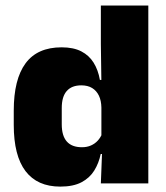

<svg xmlns="http://www.w3.org/2000/svg" viewBox="-20 -680 616 712"><path d="M203.5 12Q118.5 12 74.8 -45.2Q31 -102.5 31 -217V-269.5Q31 -386 74.8 -445.2Q118.5 -504.5 208.5 -504.5Q252.5 -504.5 281.5 -489.5Q310.5 -474.5 327.2 -447.5Q344 -420.5 350.5 -383.5H396L356 -281Q355.5 -307 346.8 -325.2Q338 -343.5 321.8 -353.5Q305.5 -363.5 281.5 -363.5Q246 -363.5 227.5 -342.5Q209 -321.5 209 -279.5V-219Q209 -176.5 227.8 -155.2Q246.5 -134 284 -134Q302.5 -134 317.2 -140.5Q332 -147 342.5 -158.5Q353 -170 359 -185L402.5 -109H353.5Q346.5 -75 329.5 -47.5Q312.5 -20 282 -4Q251.5 12 203.5 12ZM354 0 359 -128.5 356 -153V-350V-372.5L354 -517V-659.5H530V0Z"/></svg>

Font: Anek Latin ExtraBold
Style: Regular
Weight: 800
Designer: Yesha Goshar
Foundry: Ek Type
Version: Version 1.003